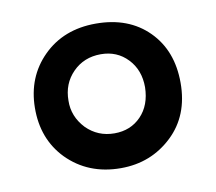

<svg xmlns="http://www.w3.org/2000/svg" viewBox="-54 -455 591 526"><g transform="rotate(-10 241.0 -192.0)"><path d="M444 -193Q444 -102 386 -47Q327 9 243 9Q152 9 93 -51Q38 -108 39 -195Q40 -280 96 -336Q153 -393 243 -393Q334 -393 389 -338Q444 -283 444 -193ZM346 -198Q346 -246 316.5 -277Q287 -308 242 -308Q195 -308 164 -276.5Q133 -245 133 -198Q132 -154 164 -120Q196 -88 242 -88Q287 -88 316 -118Q345 -148 346 -198Z"/></g></svg>

Font: GFS Neohellenic Rg
Style: Bold
Weight: 700
Designer: Designed by Takis Katsoulidis and George D. Matthiopoulos.
Foundry: Designed by Takis Katsoulidis and George D. Matthiopoulos.
Version: Version 1.0